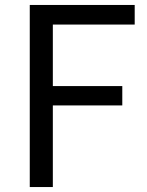

<svg xmlns="http://www.w3.org/2000/svg" viewBox="-20 -754 592 774"><path d="M100 0H193V-329H473V-407H193V-655H523V-734H100Z"/></svg>

Font: Microsoft YaHei
Style: Regular
Weight: 400
Designer: Ryoko NISHIZUKA 西塚涼子 (kana, bopomofo & ideographs); Paul D. Hunt (Latin, Greek & Cyrillic); Sandoll Communications 산돌커뮤니
Foundry: Adobe
Version: Version 2.001;hotconv 1.0.111;makeotfexe 2.5.65597